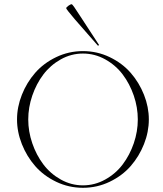

<svg xmlns="http://www.w3.org/2000/svg" viewBox="-20 -894 781 919"><path d="M377 -6.8Q433.6 -6.8 483.6 -34.7Q533.7 -62.5 567.4 -107.2Q601.1 -151.9 620.4 -208.3Q639.6 -264.6 639.6 -322.3Q639.6 -379.9 620.4 -436.3Q601.1 -492.7 567.4 -537.4Q533.7 -582 483.6 -609.9Q433.6 -637.7 377 -637.7Q320.8 -637.7 271 -609.9Q221.2 -582 187.5 -537.4Q153.8 -492.7 134.5 -436.3Q115.2 -379.9 115.2 -322.3Q115.2 -264.6 134.5 -208.3Q153.8 -151.9 187.5 -107.2Q221.2 -62.5 271 -34.7Q320.8 -6.8 377 -6.8ZM84.7 -204.1Q61.5 -262.7 61.5 -322.3Q61.5 -381.8 84.7 -440.4Q107.9 -499 148.4 -545.4Q189 -591.8 249 -620.6Q309.1 -649.4 377 -649.4Q444.8 -649.4 504.9 -620.6Q564.9 -591.8 605.5 -545.4Q646 -499 669.2 -440.4Q692.4 -381.8 692.4 -322.3Q692.4 -262.7 669.2 -204.1Q646 -145.5 605.5 -99.1Q564.9 -52.7 504.9 -23.9Q444.8 4.9 377 4.9Q309.1 4.9 249 -23.9Q189 -52.7 148.4 -99.1Q107.9 -145.5 84.7 -204.1ZM362.3 -819.3 454.1 -678.7 449.2 -674.8 338.9 -800.8Q296.9 -850.1 296.9 -854.5Q296.9 -858.9 307.4 -866.5Q317.9 -874 323.2 -874Q327.6 -874 362.3 -819.3Z"/></svg>

Font: Elaris
Style: Regular
Weight: 500
Version: Version 1.0